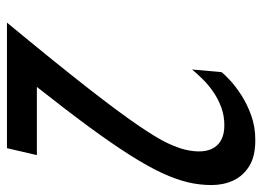

<svg xmlns="http://www.w3.org/2000/svg" viewBox="-121 -633 754 552"><g transform="rotate(90 256.0 -357.0)"><path d="M45 0H406L425.9 -86H229.9C274.1 -142 312.3 -191.8 344.4 -235.5C376.5 -279.2 403.5 -318.3 425.5 -353C447.5 -387.7 464.8 -418.7 477.5 -446C490.1 -473.3 499.1 -498.7 504.5 -522C509.6 -544 512.1 -566.3 512 -589C511.9 -611.7 507.5 -632.3 498.8 -651C490.1 -669.7 476.4 -684.8 457.8 -696.5C439.2 -708.2 414.2 -714 382.8 -714C356.8 -714 332.9 -710 311.1 -702C289.2 -694 269.9 -684.5 253 -673.5C236.1 -662.5 221.9 -651.7 210.5 -641C199 -630.3 191.3 -622.3 187.4 -617L179.8 -532C187.3 -541.3 196.5 -551.5 207.4 -562.5C218.2 -573.5 230.4 -583.7 243.9 -593C257.4 -602.3 272.2 -610 288.2 -616C304.3 -622 321.6 -625 340.3 -625C370.3 -625 391.6 -615.3 404.1 -596C416.6 -576.7 418.7 -548.7 410.2 -512C407.1 -498.7 400.9 -482 391.7 -462C382.4 -442 365.1 -413.5 339.9 -376.5C314.7 -339.5 278.7 -291 231.8 -231C185 -171 122.7 -94 45 0Z"/></g></svg>

Font: Cabin Condensed
Style: Regular
Weight: 400
Italic angle: -13°
Designer: Pablo Impallari
Foundry: Pablo Impallari. www.impallari.com Igino Marini. www.ikern.com
Version: Version 1.006